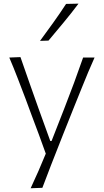

<svg xmlns="http://www.w3.org/2000/svg" viewBox="-20 -820 561 1040"><path d="M146 199.7Q189.9 106 228 12.2Q210 -38.6 190.7 -90.8Q171.4 -143.1 152.8 -191.9L118.7 -284.2Q97.7 -339.4 75.7 -396.5Q53.7 -453.6 30.3 -508.3L90.8 -510.7Q115.2 -439.9 139.2 -372.1Q163.1 -304.2 188.5 -232.9L252.4 -56.2H259.3L328.6 -233.4Q356 -303.2 381.1 -371.3Q406.2 -439.5 430.2 -508.3H492.2Q473.6 -466.8 457.5 -428.5Q441.4 -390.1 423.1 -344.5Q404.8 -298.8 378.9 -234.9L321.8 -91.8Q282.7 5.9 256.6 74Q230.5 142.1 209.5 197.3ZM196.8 -598.6Q233.9 -648.9 269.5 -698.7Q305.2 -748.5 337.9 -798.8L405.3 -800.3Q366.7 -749 325.7 -699.5Q284.7 -649.9 242.7 -600.1Z"/></svg>

Font: Pinar-FD Light
Style: Regular
Weight: 300
Designer: Amin Abedi
Version: Version 2.000